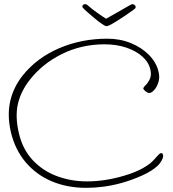

<svg xmlns="http://www.w3.org/2000/svg" viewBox="-20 -858 832 923"><path d="M617 -838Q622 -838 626.5 -834.5Q631 -831 632 -826Q633 -821 630 -818Q629 -816 616.5 -807Q604 -798 585.5 -785.5Q567 -773 547.5 -760.5Q528 -748 513 -740Q498 -732 492 -732Q486 -732 470 -743Q454 -754 435.5 -769.5Q417 -785 401 -799Q385 -813 379 -820Q377 -822 376 -826Q375 -831 379.5 -834.5Q384 -838 389 -838Q397 -838 402 -832Q423 -814 447.5 -796.5Q472 -779 490 -768Q503 -775 522 -786Q541 -797 560.5 -808Q580 -819 594.5 -827.5Q609 -836 612 -837Q614 -838 617 -838ZM394 45Q303 45 228.5 13.5Q154 -18 103 -78.5Q52 -139 32 -224Q14 -304 29 -371Q44 -438 89 -495Q157 -580 264 -626Q371 -672 496 -672Q558 -672 610 -650.5Q662 -629 697 -593Q732 -557 742 -514Q749 -486 741.5 -462.5Q734 -439 721 -425Q708 -411 698 -411Q690 -411 680.5 -418.5Q671 -426 669 -431Q668 -437 679.5 -448Q691 -459 700 -477.5Q709 -496 703 -523Q695 -559 664 -586.5Q633 -614 586 -629.5Q539 -645 483 -645Q372 -645 278 -598.5Q184 -552 123 -474Q80 -419 66 -358Q52 -297 71 -217Q89 -140 137 -88.5Q185 -37 253 -11.5Q321 14 398 14Q486 14 579 -14Q633 -30 668.5 -50.5Q704 -71 719 -89Q735 -106 742 -114Q749 -122 755 -122Q762 -122 764 -113Q766 -103 758 -88Q750 -73 739 -62Q710 -35 661.5 -13.5Q613 8 563 22Q519 34 477 39.5Q435 45 394 45Z"/></svg>

Font: Oooh Baby
Style: Normal
Weight: 400
Designer: Robert E. Leuschke
Foundry: Robert E. Leuschke
Version: Version 1.011; ttfautohint (v1.8.3)